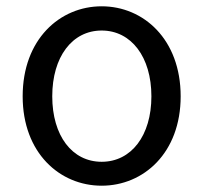

<svg xmlns="http://www.w3.org/2000/svg" viewBox="-20 -577 646 610"><path d="M303 13C436 13 554 -91 554 -271C554 -452 436 -557 303 -557C170 -557 52 -452 52 -271C52 -91 170 13 303 13ZM303 -63C209 -63 146 -146 146 -271C146 -396 209 -480 303 -480C397 -480 461 -396 461 -271C461 -146 397 -63 303 -63Z"/></svg>

Font: Noto Sans Mono CJK HK
Style: Regular
Weight: 400
Designer: Ryoko NISHIZUKA 西塚涼子 (kana, bopomofo & ideographs); Paul D. Hunt (Latin, Greek & Cyrillic); Sandoll Communications 산돌커뮤니
Foundry: Adobe
Version: Version 2.004;hotconv 1.0.118;makeotfexe 2.5.65603